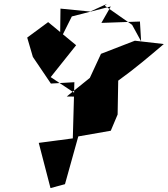

<svg xmlns="http://www.w3.org/2000/svg" viewBox="-20 -886 857 981"><path d="M389 -392 239 -492 369 -655 226 -773 119 -694 148 -595 240 -459 360 -466 352 -179 178 -156 238 75 312 55 380 -189 546 -218 581 -301 584 -474C669 -535 743 -598 817 -661L669 -678L496 -611L439 -488L321 -393ZM655 -759 515 -857 526 -866 441 -827 289 -842 287 -682 347 -802 546 -853 498 -769 695 -776 701 -675Z"/></svg>

Font: Asimov Silicon
Style: Regular
Weight: 400
Designer: Google
Version: Version 2.000980; 2014